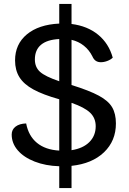

<svg xmlns="http://www.w3.org/2000/svg" viewBox="-20 -829 649 969"><path d="M341 8V120H279V10Q210 8 155 -13.5Q100 -35 69.5 -70.5Q39 -106 39 -150Q39 -175 58.5 -190Q78 -205 112 -206Q124 -143 166.5 -108Q209 -73 279 -69V-328Q197 -351 148.5 -377.5Q100 -404 78 -439.5Q56 -475 56 -524Q56 -606 115.5 -655.5Q175 -705 279 -710V-809H341V-708Q421 -698 475 -654Q529 -610 549 -538Q539 -528 522 -521.5Q505 -515 489 -515Q474 -515 463.5 -522Q453 -529 446 -545Q430 -577 403 -598.5Q376 -620 341 -628V-400Q431 -372 479 -346Q527 -320 546 -287.5Q565 -255 565 -206Q565 -118 505 -60.5Q445 -3 341 8ZM279 -419V-632Q218 -629 187 -603Q156 -577 156 -529Q156 -490 182 -466.5Q208 -443 279 -419ZM463 -192Q463 -233 435 -260Q407 -287 341 -310V-71Q399 -80 431 -112Q463 -144 463 -192Z"/></svg>

Font: Krub Medium
Style: Regular
Weight: 500
Designer: Ekaluck Peanpanawate
Foundry: Cadson Demak Co.,Ltd.
Version: Version 1.000; ttfautohint (v1.6)